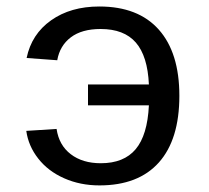

<svg xmlns="http://www.w3.org/2000/svg" viewBox="-20 -558 640 588"><path d="M529.3 -264.6Q529.3 -130.9 466.6 -60.5Q403.8 9.8 284.7 9.8Q225.6 9.8 176.5 -12Q127.4 -33.7 97.2 -72.3Q66.9 -110.8 60.5 -157.2L153.3 -163.1Q160.6 -113.3 196.8 -85.7Q232.9 -58.1 288.6 -58.1Q359.4 -58.1 395.5 -101.1Q431.6 -144 436 -235.4H249.5V-299.3H436Q432.1 -386.2 396 -427.7Q359.9 -469.2 288.1 -469.2Q230.5 -469.2 196.8 -443.6Q163.1 -418 155.3 -373.5L61.5 -380.4Q76.7 -453.6 136.5 -495.8Q196.3 -538.1 284.2 -538.1Q403.3 -538.1 466.3 -467.3Q529.3 -396.5 529.3 -264.6Z"/></svg>

Font: Cousine
Style: Regular
Weight: 400
Monospace: yes
Designer: Steve Matteson
Foundry: Ascender Corporation
Version: Version 1.20